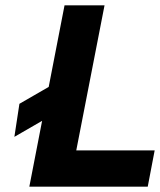

<svg xmlns="http://www.w3.org/2000/svg" viewBox="-20 -700 600 720"><path d="M222 -680H372L266 -136H560L534 0H90ZM52.8 -310.7 319.8 -464.8 300.8 -340.9 33.9 -186.8Z"/></svg>

Font: Teachers[wght] Italic
Style: Regular
Weight: 400
Designer: Alfredo Marco Pradil & Chank Diesel
Version: Version 1.000;Glyphs 3.1.2 (3151)